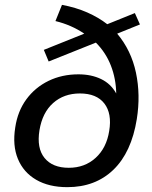

<svg xmlns="http://www.w3.org/2000/svg" viewBox="-20 -764 626 793"><path d="M258 9Q182 9 129.5 -21.5Q77 -52 54 -107.5Q31 -163 43 -238Q53 -305 89 -354Q125 -403 180.5 -430Q236 -457 304 -457Q357 -457 397.5 -437.5Q438 -418 460 -378Q459 -439 438 -493Q417 -547 376 -588L181 -510L161 -558L328 -625Q275 -661 209 -677L236 -744Q294 -733 340.5 -712.5Q387 -692 423 -664L537 -710L558 -663L464 -625Q522 -556 541.5 -464Q561 -372 545 -272Q523 -135 448.5 -63Q374 9 258 9ZM264 -71Q330 -71 375 -112Q420 -153 431 -223Q443 -295 411 -336.5Q379 -378 310 -378Q244 -378 199.5 -338.5Q155 -299 143 -226Q131 -152 164 -111.5Q197 -71 264 -71Z"/></svg>

Font: Mulish SemiBold
Style: Italic
Weight: 600
Italic angle: -9°
Designer: Vernon Adams
Foundry: Vernon Adams
Version: Version 3.603; ttfautohint (v1.8.3)